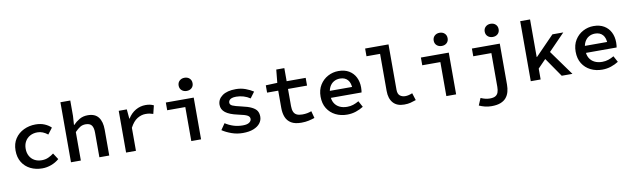

<svg xmlns="http://www.w3.org/2000/svg" viewBox="-50 -1377 7301 2224"><g transform="rotate(-10 3600.0 -265.0)"><path d="M344 12Q267 12 205.5 -18.5Q144 -49 108.5 -106.5Q73 -164 73 -245Q73 -327 111.5 -384.5Q150 -442 214 -472.5Q278 -503 352 -503Q412 -503 458 -483.5Q504 -464 534 -434L479 -362Q450 -385 420.5 -397Q391 -409 358 -409Q309 -409 271.5 -388.5Q234 -368 213 -331Q192 -294 192 -245Q192 -196 212.5 -159Q233 -122 269.5 -102Q306 -82 355 -82Q397 -82 432 -98Q467 -114 495 -136L543 -62Q501 -26 449 -7Q397 12 344 12Z M682 0V-706H798V-524L791 -419H794Q826 -453 868.5 -478Q911 -503 967 -503Q1052 -503 1092 -451Q1132 -399 1132 -304V0H1016V-289Q1016 -348 995 -376Q974 -404 924 -404Q888 -404 860 -387Q832 -370 798 -335V0Z M1330 0V-491H1425L1435 -380H1438Q1475 -440 1529.5 -471.5Q1584 -503 1647 -503Q1677 -503 1699 -498Q1721 -493 1742 -483L1718 -386Q1694 -394 1675.5 -397.5Q1657 -401 1629 -401Q1579 -401 1531.5 -372Q1484 -343 1446 -271V0Z M2097 0V-400H1884V-491H2212V0ZM2146 -581Q2111 -581 2087.5 -602Q2064 -623 2064 -658Q2064 -693 2087.5 -714.5Q2111 -736 2146 -736Q2182 -736 2205 -714.5Q2228 -693 2228 -658Q2228 -623 2205 -602Q2182 -581 2146 -581Z M2703 12Q2634 12 2571 -10.5Q2508 -33 2462 -64L2512 -137Q2556 -108 2607 -91.5Q2658 -75 2718 -75Q2769 -75 2793.5 -92.5Q2818 -110 2818 -134Q2818 -146 2812.5 -156Q2807 -166 2793 -174.5Q2779 -183 2752 -191Q2725 -199 2682 -208Q2584 -229 2538 -265Q2492 -301 2492 -356Q2492 -421 2548.5 -462Q2605 -503 2708 -503Q2769 -503 2822.5 -483Q2876 -463 2913 -438L2860 -367Q2825 -391 2783 -403.5Q2741 -416 2698 -416Q2665 -416 2645.5 -409Q2626 -402 2616.5 -389.5Q2607 -377 2607 -362Q2607 -336 2637 -323Q2667 -310 2735 -295Q2814 -278 2857 -256.5Q2900 -235 2916.5 -207.5Q2933 -180 2933 -140Q2933 -98 2906.5 -63.5Q2880 -29 2829 -8.5Q2778 12 2703 12Z M3391 12Q3316 12 3272 -14.5Q3228 -41 3209 -88Q3190 -135 3190 -197V-400H3059V-486L3195 -491L3210 -645H3305V-491H3529V-400H3305V-198Q3305 -158 3316 -131.5Q3327 -105 3352 -92.5Q3377 -80 3418 -80Q3450 -80 3476 -85Q3502 -90 3526 -99L3548 -16Q3515 -5 3477 3.5Q3439 12 3391 12Z M3930 12Q3855 12 3794 -18.5Q3733 -49 3697 -106.5Q3661 -164 3661 -246Q3661 -326 3697 -383.5Q3733 -441 3791 -472Q3849 -503 3915 -503Q3988 -503 4038.5 -473Q4089 -443 4115.5 -390.5Q4142 -338 4142 -270Q4142 -253 4140.5 -237.5Q4139 -222 4137 -212H3744V-294H4063L4041 -268Q4041 -341 4008.5 -377.5Q3976 -414 3918 -414Q3877 -414 3844.5 -395Q3812 -376 3793 -338.5Q3774 -301 3774 -246Q3774 -189 3795.5 -152Q3817 -115 3855.5 -96Q3894 -77 3945 -77Q3984 -77 4017 -88Q4050 -99 4083 -118L4122 -46Q4083 -21 4034 -4.5Q3985 12 3930 12Z M4600 12Q4515 12 4470.5 -38.5Q4426 -89 4426 -179V-615H4266V-706H4541V-173Q4541 -123 4566.5 -102.5Q4592 -82 4629 -82Q4648 -82 4668 -86.5Q4688 -91 4713 -101L4740 -16Q4705 -4 4674.5 4Q4644 12 4600 12Z M5097 0V-400H4884V-491H5212V0ZM5146 -581Q5111 -581 5087.5 -602Q5064 -623 5064 -658Q5064 -693 5087.5 -714.5Q5111 -736 5146 -736Q5182 -736 5205 -714.5Q5228 -693 5228 -658Q5228 -623 5205 -602Q5182 -581 5146 -581Z M5594 206Q5552 206 5515.5 196.5Q5479 187 5448 173L5483 90Q5512 103 5538.5 109Q5565 115 5589 115Q5632 115 5655 101.5Q5678 88 5687.5 61.5Q5697 35 5697 -3V-400H5484V-491H5812V-9Q5812 36 5801.5 75Q5791 114 5766.5 143.5Q5742 173 5700 189.5Q5658 206 5594 206ZM5746 -581Q5711 -581 5687.5 -602Q5664 -623 5664 -658Q5664 -693 5687.5 -714.5Q5711 -736 5746 -736Q5782 -736 5805 -714.5Q5828 -693 5828 -658Q5828 -623 5805 -602Q5782 -581 5746 -581Z M6090 0V-706H6206V-264H6210L6431 -491H6559L6206 -128V0ZM6454 0 6287 -242 6354 -314 6580 0Z M6930 12Q6855 12 6794 -18.5Q6733 -49 6697 -106.5Q6661 -164 6661 -246Q6661 -326 6697 -383.5Q6733 -441 6791 -472Q6849 -503 6915 -503Q6988 -503 7038.5 -473Q7089 -443 7115.5 -390.5Q7142 -338 7142 -270Q7142 -253 7140.5 -237.5Q7139 -222 7137 -212H6744V-294H7063L7041 -268Q7041 -341 7008.5 -377.5Q6976 -414 6918 -414Q6877 -414 6844.5 -395Q6812 -376 6793 -338.5Q6774 -301 6774 -246Q6774 -189 6795.5 -152Q6817 -115 6855.5 -96Q6894 -77 6945 -77Q6984 -77 7017 -88Q7050 -99 7083 -118L7122 -46Q7083 -21 7034 -4.5Q6985 12 6930 12Z"/></g></svg>

Font: Source Code Pro SemiBold
Style: Regular
Weight: 600
Monospace: yes
Designer: Paul D. Hunt, Teo Tuominen
Foundry: Adobe Systems Incorporated
Version: Version 1.018;hotconv 1.0.116;makeotfexe 2.5.65601